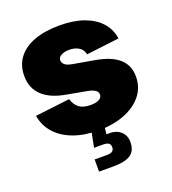

<svg xmlns="http://www.w3.org/2000/svg" viewBox="-137 -651 856 957"><g transform="rotate(-20 291.5 -172.0)"><path d="M292 10.3Q217.3 10.3 160.2 -11Q103 -32.2 67.9 -71.5Q32.7 -110.8 23.9 -164.6L207.5 -186.5Q216.3 -155.8 237.8 -138.9Q259.3 -122.1 298.8 -122.1Q327.6 -122.1 343.8 -130.9Q359.9 -139.6 359.9 -155.8Q359.9 -170.9 345 -180.2Q330.1 -189.5 298.3 -194.8L201.7 -212.4Q119.1 -227.1 77.9 -267.1Q36.6 -307.1 36.6 -371.1Q36.6 -427.7 66.9 -467.3Q97.2 -506.8 153.3 -527.6Q209.5 -548.3 287.6 -548.3Q360.8 -548.3 415.3 -528.8Q469.7 -509.3 502.2 -473.4Q534.7 -437.5 542 -386.7L368.2 -365.7Q362.8 -392.1 341.8 -404.8Q320.8 -417.5 292 -417.5Q266.1 -417.5 249 -408.4Q231.9 -399.4 231.9 -382.8Q231.9 -370.6 242.7 -360.4Q253.4 -350.1 282.7 -344.7L394 -325.2Q477.1 -311 518.1 -275.1Q559.1 -239.3 559.1 -179.2Q559.1 -121.1 524.7 -78.6Q490.2 -36.1 430.2 -12.9Q370.1 10.3 292 10.3ZM224.1 204.1V139.6H288.6Q309.1 139.6 318.4 132.8Q327.6 126 327.6 111.3Q327.6 97.2 318.4 90.6Q309.1 84 288.6 84H241.2L261.7 -19.5H326.7V0L322.3 42.5Q367.2 37.6 394.3 59.1Q421.4 80.6 421.4 118.2Q421.4 164.1 392.6 184.1Q363.8 204.1 301.3 204.1Z"/></g></svg>

Font: Inter 17pt Black
Style: Regular
Weight: 900
Version: Version 4.001;git-66647c0bb